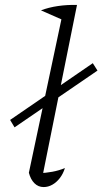

<svg xmlns="http://www.w3.org/2000/svg" viewBox="-20 -752 415 778"><path d="M237 -670 146 -710Q177 -722 214.5 -727.5Q252 -733 292 -732ZM149 -22 136 -50Q165 -51 192 -56Q219 -61 243 -71Q236 -48 222.5 -30.5Q209 -13 192 -3.5Q175 6 157 6Q135 6 119.5 -9.5Q104 -25 97 -52L238 -717L292 -732ZM39 -236 21 -266 356 -496 375 -466Z"/></svg>

Font: Piazzolla Thin ExtraLight
Style: Italic
Weight: 250
Italic angle: -11.3°
Version: Version 2.005